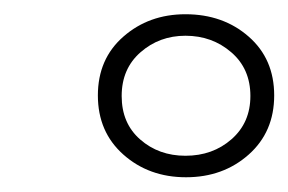

<svg xmlns="http://www.w3.org/2000/svg" viewBox="-20 -665 401 267"><path d="M238.7 -418.5Q187.1 -418.5 151.6 -450Q116.1 -481.5 116.1 -532.3Q116.1 -583.1 151.6 -614.1Q187.1 -645.2 237.9 -645.2Q290.3 -645.2 325.8 -614.1Q361.3 -583.1 361.3 -532.3Q361.3 -481.5 325.8 -450Q290.3 -418.5 238.7 -418.5ZM237.9 -448.4Q275.8 -448.4 302 -471.4Q328.2 -494.4 328.2 -531.5Q328.2 -569.4 301.6 -592.3Q275 -615.3 237.9 -615.3Q201.6 -615.3 175.4 -592.3Q149.2 -569.4 149.2 -531.5Q149.2 -493.5 175 -471Q200.8 -448.4 237.9 -448.4Z"/></svg>

Font: Playfair 5pt SemiExpanded Light 12pt
Style: Italic
Weight: 300
Italic angle: -15.6°
Version: Version 2.000;gftools[0.9.28]